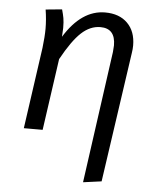

<svg xmlns="http://www.w3.org/2000/svg" viewBox="-53 -584 693 844"><g transform="rotate(5 293.0 -162.0)"><path d="M426 -368Q428 -390 428 -397Q428 -472 362 -472Q317 -472 278 -436Q239 -400 193 -316L148 0H65L116 -359Q122 -409 122 -444Q122 -484 115 -528L187 -535Q193 -514 196 -497.5Q199 -481 199 -454Q199 -445 197 -415Q273 -538 377 -538Q440 -538 476 -502Q512 -466 512 -404Q512 -388 509 -370L426 203L345 214Z"/></g></svg>

Font: Fira Sans Book
Style: Italic
Weight: 350
Italic angle: -8°
Designer: bBox Type GmbH & Carrois Corporate GbR & Edenspiekermann AG
Foundry: bBox Type GmbH & Carrois Corporate GbR & Edenspiekermann AG
Version: Version 4.301